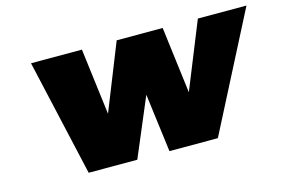

<svg xmlns="http://www.w3.org/2000/svg" viewBox="-76 -709 1283 870"><g transform="rotate(-15 565.5 -273.5)"><path d="M120.1 -546.9H358.9L397.9 -235.8L522 -546.9H737.8L776.9 -234.9L902.8 -546.9H1130.9L850.1 0H623L587.9 -273.9L472.2 0H244.1Z"/></g></svg>

Font: Trueno UltraBlack
Style: Italic
Weight: 950
Designer: Julieta Ulanovsky
Foundry: Julieta Ulanovsky
Version: Version 3.001b | FøM Fix